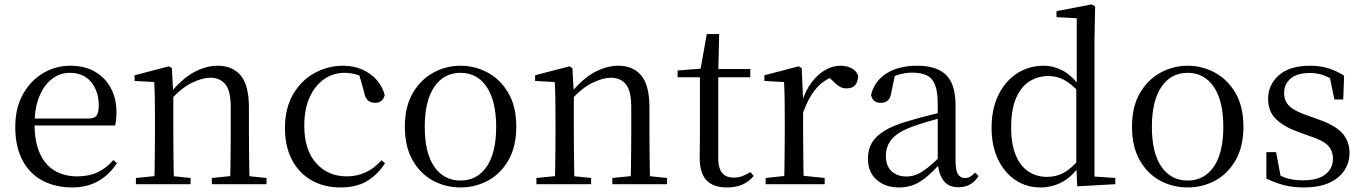

<svg xmlns="http://www.w3.org/2000/svg" viewBox="-20 -825 6111 860"><path d="M303.3 14.6Q229.5 14.6 171.6 -15.4Q113.7 -45.5 81.1 -106.2Q48.4 -167 48.4 -256.8Q48.4 -341.1 82.5 -402.5Q116.6 -463.8 172.8 -497.2Q229 -530.6 294.9 -530.6Q360.2 -530.6 406.4 -503.3Q452.6 -475.9 477.1 -429.2Q501.7 -382.4 501.7 -323.2Q501.7 -286.8 495.4 -262.9H86.6V-294.2H377.3Q403.6 -294.2 413 -308.2Q422.3 -322.1 422.3 -352.3Q422.3 -416.2 388.2 -457.5Q354.2 -498.8 292.6 -498.8Q248.8 -498.8 213 -471.6Q177.1 -444.5 156 -392.8Q134.9 -341.2 134.9 -268.7Q134.9 -188 159.4 -135.9Q183.9 -83.8 226.9 -59.4Q270 -35 325.5 -35Q378.5 -35 417.8 -53.7Q457.2 -72.3 487.7 -108.1L503.6 -94.3Q471 -43.5 421 -14.4Q371 14.6 303.3 14.6Z M588.7 0V-27.8L697.4 -38.6H729.8L833.7 -27.8V0ZM670.9 0Q672.1 -24.4 672.6 -65.3Q673.1 -106.3 673.6 -150.7Q674.1 -195.1 674.1 -228.5V-289.4Q674.1 -340.8 673.5 -380.8Q672.9 -420.7 670.9 -457.5L582.8 -462.4V-487.9L736.9 -528L749.9 -519.8L756.3 -403.1V-401.7V-228.5Q756.3 -195.1 756.8 -150.7Q757.3 -106.3 757.8 -65.3Q758.3 -24.4 759.3 0ZM928.8 0V-27.8L1036.3 -38.6H1069.3L1173.8 -27.8V0ZM1010.5 0Q1011.5 -24.4 1012 -64.8Q1012.5 -105.3 1013 -149.7Q1013.5 -194.1 1013.5 -228.5V-344.3Q1013.5 -418.1 989.4 -447.5Q965.3 -476.9 921.6 -476.9Q887.9 -476.9 840.8 -454.8Q793.6 -432.7 739.2 -372.4L730.7 -406H740.8Q795.4 -472.9 849.1 -501.7Q902.9 -530.6 955.5 -530.6Q1021 -530.6 1058 -487.1Q1095 -443.5 1095 -342.4V-228.5Q1095 -194.1 1095.5 -149.7Q1096 -105.3 1096.6 -64.8Q1097.2 -24.4 1098.2 0Z M1504.6 14.6Q1431.8 14.6 1375.8 -17.1Q1319.8 -48.8 1288.1 -108.5Q1256.4 -168.3 1256.4 -251.4Q1256.4 -340.7 1293.2 -403.2Q1329.9 -465.8 1389.5 -498.2Q1449 -530.6 1517.8 -530.6Q1562.5 -530.6 1600.7 -514.4Q1638.9 -498.1 1665.7 -468.8Q1692.5 -439.5 1703.2 -399.3Q1694.3 -364.4 1660.7 -364.4Q1640 -364.4 1627.6 -375.7Q1615.1 -386.9 1610.7 -413.5L1585.7 -501.6L1635.8 -461.9Q1605.5 -482.4 1578.4 -490.6Q1551.3 -498.8 1523 -498.8Q1471.9 -498.8 1430.9 -469.9Q1390 -441 1366.5 -388.2Q1342.9 -335.4 1342.9 -261.5Q1342.9 -153.9 1395.9 -94.5Q1448.8 -35 1533.2 -35Q1578 -35 1616.9 -52.7Q1655.9 -70.3 1688.8 -106.9L1704.6 -93.9Q1671.6 -42.3 1623.9 -13.8Q1576.2 14.6 1504.6 14.6Z M2042.5 14.6Q1976.2 14.6 1919.4 -15.9Q1862.6 -46.5 1828 -107.4Q1793.4 -168.3 1793.4 -257.8Q1793.4 -347.6 1829.1 -408.5Q1864.7 -469.3 1921.7 -500Q1978.7 -530.6 2042.5 -530.6Q2107.2 -530.6 2164.2 -500.1Q2221.2 -469.5 2256.9 -408.7Q2292.5 -347.8 2292.5 -257.8Q2292.5 -168 2257.4 -107.2Q2222.3 -46.3 2165.5 -15.8Q2108.7 14.6 2042.5 14.6ZM2042.5 -16.4Q2117 -16.4 2159.7 -78.2Q2202.4 -140.1 2202.4 -256.6Q2202.4 -373.4 2159.7 -436.1Q2117 -498.8 2042.5 -498.8Q1968.1 -498.8 1925.3 -436.1Q1882.5 -373.4 1882.5 -256.6Q1882.5 -140.1 1925.3 -78.2Q1968.1 -16.4 2042.5 -16.4Z M2382.7 0V-27.8L2491.4 -38.6H2523.8L2627.7 -27.8V0ZM2464.9 0Q2466.1 -24.4 2466.6 -65.3Q2467.1 -106.3 2467.6 -150.7Q2468.1 -195.1 2468.1 -228.5V-289.4Q2468.1 -340.8 2467.5 -380.8Q2466.9 -420.7 2464.9 -457.5L2376.8 -462.4V-487.9L2530.9 -528L2543.9 -519.8L2550.3 -403.1V-401.7V-228.5Q2550.3 -195.1 2550.8 -150.7Q2551.3 -106.3 2551.8 -65.3Q2552.3 -24.4 2553.3 0ZM2722.8 0V-27.8L2830.3 -38.6H2863.3L2967.8 -27.8V0ZM2804.5 0Q2805.5 -24.4 2806 -64.8Q2806.5 -105.3 2807 -149.7Q2807.5 -194.1 2807.5 -228.5V-344.3Q2807.5 -418.1 2783.4 -447.5Q2759.3 -476.9 2715.6 -476.9Q2681.9 -476.9 2634.8 -454.8Q2587.6 -432.7 2533.2 -372.4L2524.7 -406H2534.8Q2589.4 -472.9 2643.1 -501.7Q2696.9 -530.6 2749.5 -530.6Q2815 -530.6 2852 -487.1Q2889 -443.5 2889 -342.4V-228.5Q2889 -194.1 2889.5 -149.7Q2890 -105.3 2890.6 -64.8Q2891.2 -24.4 2892.2 0Z M3155.9 -478.9V-516H3340.7V-478.9ZM3236.8 14.6Q3174.2 14.6 3144.1 -18Q3114 -50.7 3114 -117.7Q3114 -142.1 3114.5 -161.1Q3115 -180.1 3115 -207.1V-478.9H3015V-509.4L3135.6 -518.8L3116 -504.4L3145.7 -672.5H3201.3L3197.2 -500.6V-489V-117.5Q3197.2 -71.2 3214.7 -50.3Q3232.2 -29.5 3265.3 -29.5Q3287.5 -29.5 3304.5 -35.9Q3321.4 -42.3 3341.4 -54.4L3355.9 -36.8Q3335.4 -11.8 3306 1.4Q3276.6 14.6 3236.8 14.6Z M3409.5 0V-27.8L3519.6 -39.6H3560.9L3673.9 -27.8V0ZM3491.9 0Q3493.1 -24.4 3493.6 -65.3Q3494.1 -106.3 3494.6 -150.7Q3495.1 -195.1 3495.1 -228.5V-289.4Q3495.1 -341 3494.5 -380.9Q3493.9 -420.7 3491.9 -457.5L3403.8 -462.4V-487.9L3557.9 -528L3570.9 -519.8L3577.3 -379V-378V-228.5Q3577.3 -195.1 3577.8 -150.7Q3578.3 -106.3 3578.8 -65.3Q3579.3 -24.4 3580.3 0ZM3576.5 -318.6 3554.9 -371H3572.7Q3588.2 -419.5 3615.1 -455.5Q3642 -491.4 3675.4 -511Q3708.8 -530.6 3744 -530.6Q3772.9 -530.6 3794.7 -519.1Q3816.6 -507.7 3823.6 -485.6Q3823.4 -459.5 3811 -444.3Q3798.7 -429.1 3771.7 -429.1Q3753.2 -429.1 3738.3 -438.7Q3723.5 -448.4 3705.8 -466.9L3682.8 -488.8L3728.3 -487.2Q3676 -473 3639.4 -432.7Q3602.8 -392.5 3576.5 -318.6Z M4005.7 14.6Q3946.5 14.6 3907.1 -19.1Q3867.6 -52.8 3867.6 -115.1Q3867.6 -153.9 3884.8 -184.3Q3901.9 -214.6 3941.4 -239Q3980.9 -263.5 4046.9 -282.3Q4088.8 -294.9 4134.8 -306.7Q4180.8 -318.5 4220.8 -327.7V-303.3Q4180.8 -293.3 4139.7 -281.5Q4098.6 -269.7 4064.6 -257Q4001.3 -233.6 3974.6 -201.7Q3947.9 -169.7 3947.9 -128.2Q3947.9 -81.6 3973.5 -58Q3999.2 -34.4 4041.1 -34.4Q4063.6 -34.4 4085.6 -43.3Q4107.6 -52.2 4135.7 -74.2Q4163.7 -96.3 4201.8 -134.4L4210.5 -87.1H4186.9Q4155.7 -53.7 4128.5 -31.1Q4101.2 -8.4 4072.1 3.1Q4043 14.6 4005.7 14.6ZM4272.8 13.6Q4228.1 13.6 4205.8 -16.6Q4183.5 -46.7 4180.2 -99.7V-103.3V-359Q4180.2 -415 4168.1 -445.3Q4155.9 -475.6 4130.7 -487.6Q4105.6 -499.6 4066 -499.6Q4037.3 -499.6 4008.1 -491.4Q3978.9 -483.2 3945.7 -464.7L3989.2 -491.9L3972.8 -412.7Q3969.2 -386 3956.7 -375.2Q3944.1 -364.3 3925.4 -364.3Q3889.2 -364.3 3881.5 -399.7Q3896.4 -461 3950.1 -495.8Q4003.8 -530.6 4088.2 -530.6Q4175.5 -530.6 4217.8 -489.2Q4260 -447.8 4260 -354.6V-107.7Q4260 -60.8 4271.1 -44.2Q4282.1 -27.5 4302.4 -27.5Q4315 -27.5 4325 -33.2Q4335 -38.8 4347.4 -52.1L4363.1 -36.7Q4347.2 -10.7 4324.6 1.4Q4302 13.6 4272.8 13.6Z M4640.4 14.6Q4577 14.6 4527.4 -19Q4477.9 -52.6 4449.7 -112.6Q4421.4 -172.7 4421.4 -251.6Q4421.4 -337.9 4452.4 -400.3Q4483.3 -462.8 4536.3 -496.7Q4589.2 -530.6 4654.4 -530.6Q4698.2 -530.6 4739.3 -509.2Q4780.5 -487.7 4816.7 -437.5H4826.5L4813.8 -411.3Q4778.2 -450.3 4745.6 -467.4Q4713 -484.5 4675.8 -484.5Q4629.9 -484.5 4592 -461.1Q4554.2 -437.6 4531.7 -386.9Q4509.1 -336.1 4509.1 -253.7Q4509.1 -178.2 4530.2 -128.9Q4551.2 -79.6 4587.6 -56.1Q4624.1 -32.7 4669.2 -32.7Q4710.2 -32.7 4744 -50.6Q4777.7 -68.5 4812.4 -110.2L4824.9 -82.4H4815.5Q4781.7 -33.4 4737.1 -9.4Q4692.5 14.6 4640.4 14.6ZM4805 9.6 4800.9 -88.8V-91.6V-430.7L4802.9 -440.3V-743.5L4712.3 -748.1V-775.1L4870.5 -805.5L4885.3 -796.5L4882.3 -644.4V-34.2L4975.6 -27.8V0Z M5299.5 14.6Q5233.2 14.6 5176.4 -15.9Q5119.6 -46.5 5085 -107.4Q5050.4 -168.3 5050.4 -257.8Q5050.4 -347.6 5086.1 -408.5Q5121.7 -469.3 5178.7 -500Q5235.7 -530.6 5299.5 -530.6Q5364.2 -530.6 5421.2 -500.1Q5478.2 -469.5 5513.9 -408.7Q5549.5 -347.8 5549.5 -257.8Q5549.5 -168 5514.4 -107.2Q5479.3 -46.3 5422.5 -15.8Q5365.7 14.6 5299.5 14.6ZM5299.5 -16.4Q5374 -16.4 5416.7 -78.2Q5459.4 -140.1 5459.4 -256.6Q5459.4 -373.4 5416.7 -436.1Q5374 -498.8 5299.5 -498.8Q5225.1 -498.8 5182.3 -436.1Q5139.5 -373.4 5139.5 -256.6Q5139.5 -140.1 5182.3 -78.2Q5225.1 -16.4 5299.5 -16.4Z M5819.4 14.6Q5770.9 14.6 5732 4.5Q5693.1 -5.6 5652.2 -25.1L5652.3 -143.7H5695.8L5719.5 -18.1L5682.9 -20.3V-56.3Q5711.4 -37.5 5742.2 -27.4Q5772.9 -17.3 5816.7 -17.3Q5883.2 -17.3 5916.8 -44.1Q5950.5 -70.9 5950.5 -113.5Q5950.5 -150.2 5927.8 -173.6Q5905.2 -197 5843.6 -216.4L5791.9 -235.4Q5731.2 -257 5695.6 -291.4Q5660 -325.9 5660 -382Q5660 -445.2 5708.4 -487.9Q5756.8 -530.6 5847.1 -530.6Q5892.4 -530.6 5927.5 -519.9Q5962.7 -509.2 6000.4 -486.4L5996.6 -379.4H5956.9L5933.1 -495.5L5964.5 -490.1V-457.8Q5933.7 -479.4 5905.9 -488.7Q5878.2 -498.1 5847.1 -498.1Q5790.1 -498.1 5760.9 -473.1Q5731.7 -448 5731.7 -408.5Q5731.7 -372 5755.7 -349.5Q5779.6 -327 5834.5 -308.4L5884.8 -290.4Q5960.6 -264 5992.7 -228.1Q6024.7 -192.1 6024.7 -139.6Q6024.7 -96.6 6001.5 -61.4Q5978.3 -26.2 5932.9 -5.8Q5887.5 14.6 5819.4 14.6Z"/></svg>

Font: Noto Serif SC ExtraLight
Style: Regular
Weight: 200
Designer: Ryoko NISHIZUKA 西塚涼子 (kana & ideographs); Frank Grießhammer (Latin, Greek & Cyrillic); Wenlong ZHANG 张文龙 (bopomofo); San
Foundry: Adobe
Version: Version 2.002-H1;hotconv 1.1.0;makeotfexe 2.6.0